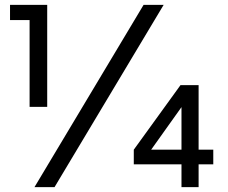

<svg xmlns="http://www.w3.org/2000/svg" viewBox="-20 -765 931 785"><path d="M101 -328V-683H21V-745H173V-328ZM121 0 567 -745H649L203 0ZM722 0V-93H527V-153L718 -417H792V-153H852V-93H792V0ZM722 -153V-327L598 -153Z"/></svg>

Font: Kosmopol Plus Jakarta Sans
Style: Regular
Weight: 400
Designer: Gumpita Rahayu
Foundry: Tokotype
Version: Version 2.006